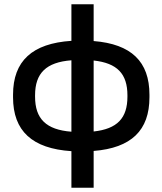

<svg xmlns="http://www.w3.org/2000/svg" viewBox="-20 -699 760 898"><path d="M41 -256V-244C41 -86 131 -4 314 8V179H418V7C594 -7 679 -89 679 -244V-256C679 -411 594 -493 418 -507V-679H314V-508C131 -496 41 -414 41 -256ZM144 -247V-253C144 -357 196 -408 314 -417V-83C196 -92 144 -143 144 -247ZM418 -84V-416C528 -404 576 -354 576 -253V-247C576 -146 528 -96 418 -84Z"/></svg>

Font: LT Wave Alt Medium
Style: Regular
Weight: 500
Designer: Daniel Lyons
Version: Version 2.5 (Glyphs App)